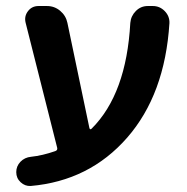

<svg xmlns="http://www.w3.org/2000/svg" viewBox="-20 -540 622 638"><path d="M82 78Q63 79 48.5 65.5Q34 52 34 32Q34 12 48 -2.5Q62 -17 83 -19Q121 -23 164 -38Q172 -41 170 -49L65 -465Q60 -486 73 -503Q86 -520 108 -520H136Q161 -520 180 -504Q199 -488 204 -464L277 -115Q279 -107 285 -113Q400 -228 413 -464Q415 -487 431.5 -503.5Q448 -520 471 -520H488Q511 -520 527.5 -503Q544 -486 543 -463Q528 -226 402.5 -82.5Q277 61 82 78Z"/></svg>

Font: Rounded Mplus 1c Bold
Style: Bold
Weight: 700
Version: Version 1.059.20150529